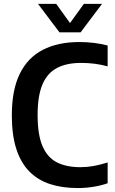

<svg xmlns="http://www.w3.org/2000/svg" viewBox="-20 -968 598 998"><path d="M384 9.5Q303.5 9.5 240 -11.2Q176.5 -32 132.2 -77Q88 -122 64.8 -194Q41.5 -266 41.5 -368.5Q41.5 -500.5 83 -584.8Q124.5 -669 203 -709.2Q281.5 -749.5 392.5 -749.5Q431 -749.5 468 -745Q505 -740.5 539.5 -731.5V-623Q505 -632.5 471 -636.8Q437 -641 401 -641Q327 -641 276.8 -615Q226.5 -589 201 -529.8Q175.5 -470.5 175.5 -370.5Q175.5 -267.5 201 -208.2Q226.5 -149 276 -124Q325.5 -99 397.5 -99Q432 -99 466.8 -105.2Q501.5 -111.5 539.5 -123.5V-15.5Q507.5 -4 466.8 2.8Q426 9.5 384 9.5ZM289 -800 177.5 -948H272L353.5 -835H334.5L416 -948H510.5L399 -800Z"/></svg>

Font: Encode Sans SC SemiCondensed SemiBold
Style: Regular
Weight: 600
Width: 4
Designer: Multiple Designers
Foundry: Impallari Type
Version: Version 3.002